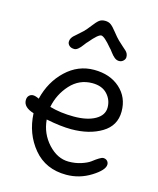

<svg xmlns="http://www.w3.org/2000/svg" viewBox="-116 -841 770 937"><g transform="rotate(15 269.5 -372.5)"><path d="M317 -450Q251 -450 206 -400.5Q161 -351 148 -285Q203 -269 270.5 -269Q338 -269 378.5 -292Q419 -315 419 -354Q419 -393 392.5 -421.5Q366 -450 317 -450ZM274 -206Q222 -206 147 -221Q153 -151 199.5 -100.5Q246 -50 303 -50Q337 -50 366 -59.5Q395 -69 410 -80Q450 -111 462.5 -111Q475 -111 482.5 -103.5Q490 -96 490 -85Q490 -57 432.5 -21Q375 15 308 15Q204 15 143 -58Q82 -131 77 -234Q24 -250 24 -286Q24 -301 32.5 -309.5Q41 -318 53 -318Q65 -318 83 -309Q105 -399 166.5 -457Q228 -515 308.5 -515Q389 -515 439.5 -470Q490 -425 490 -353Q490 -281 427.5 -243.5Q365 -206 274 -206ZM354 -638Q314 -686 298.5 -686Q283 -686 243 -638Q239 -635 228 -620Q205 -588 188 -588Q171 -588 162 -596.5Q153 -605 153 -615.5Q153 -626 157.5 -633.5Q162 -641 166.5 -645.5Q171 -650 184.5 -661.5Q198 -673 210 -684.5Q222 -696 239.5 -719Q257 -742 268.5 -751Q280 -760 298 -760Q316 -760 328 -751Q340 -742 358 -719Q376 -696 388 -684.5Q400 -673 413 -661.5Q426 -650 431 -645.5Q436 -641 440 -633.5Q444 -626 444 -615.5Q444 -605 435 -596.5Q426 -588 413.5 -588Q401 -588 390 -597Q379 -606 368.5 -620.5Q358 -635 354 -638Z"/></g></svg>

Font: Delius
Style: Regular
Weight: 400
Designer: Natalia Raices
Foundry: Natalia Raices
Version: Version 1.001